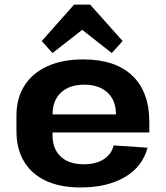

<svg xmlns="http://www.w3.org/2000/svg" viewBox="-20 -810 725 840"><path d="M331.4 10.1Q243.5 10.1 180.9 -19Q118.3 -48.1 85.2 -103.3Q52 -158.4 52 -236.1V-303.9Q52 -380.6 87.2 -435.7Q122.4 -490.9 188 -520.5Q253.6 -550.1 344.1 -550.1Q483.9 -550.1 558.5 -479.3Q633.2 -408.5 633.2 -276.9V-230.5H180.8V-309.4H508.5L487.2 -279.1V-311Q487.2 -371 450 -405.2Q412.7 -439.5 348.2 -439.5Q283.3 -439.5 246.5 -404.7Q209.8 -370 209.8 -308.5V-218.8Q209.8 -158.3 245.8 -124.8Q281.8 -91.3 345.3 -91.3Q399.7 -91.3 433.9 -113.3Q468.1 -135.3 477 -173.9L625.6 -163.7Q602.9 -80 526 -35Q449 10.1 331.4 10.1ZM162.6 -630.5 304.4 -790H374.2L516.5 -630.5L469 -577.9L295.6 -714.1H384L209.6 -577.9Z"/></svg>

Font: Pathway Extreme 8pt Thin
Style: Regular
Weight: 100
Designer: Eduardo Rodriguez Tunni
Foundry: Eduardo Rodriguez Tunni
Version: Version 1.000